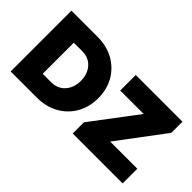

<svg xmlns="http://www.w3.org/2000/svg" viewBox="-66 -1132 1564 1564"><g transform="rotate(45 716.0 -350.0)"><path d="M83 0V-700H385Q490 -700 570.5 -655Q651 -610 696.5 -531Q742 -452 742 -350Q742 -248 696.5 -169Q651 -90 570.5 -45Q490 0 385 0ZM380 -529H281V-171H380Q428 -171 464.5 -193.5Q501 -216 521.5 -256.5Q542 -297 542 -350Q542 -403 521.5 -443.5Q501 -484 464.5 -506.5Q428 -529 380 -529ZM798 0V-129L1094 -521H824V-700H1362V-572L1060 -169H1373V0Z"/></g></svg>

Font: Lexend ExtraBold
Style: Regular
Weight: 800
Designer: Bonnie Shaver-Troup, Thomas Jockin
Foundry: Lexend
Version: Version 1.007; ttfautohint (v1.8.3)